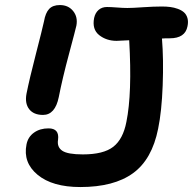

<svg xmlns="http://www.w3.org/2000/svg" viewBox="-20 -735 771 767"><path d="M151.9 -275.9Q114.3 -275.9 96.4 -299.1Q78.6 -322.3 85.9 -360.8Q97.7 -419.9 123.3 -519Q148.9 -618.2 155.8 -649.9Q161.6 -683.6 176.3 -699.2Q190.9 -714.8 219.2 -714.8Q252.9 -714.8 272.2 -690.9Q291.5 -667 285.2 -632.8Q282.2 -618.7 255.9 -520.5Q229.5 -422.4 214.8 -347.2Q200.2 -275.9 151.9 -275.9ZM300.8 12.2Q189.5 12.2 130.4 -36.6Q71.3 -85.4 85.9 -158.2Q91.8 -188 115.7 -205.1Q139.6 -222.2 173.8 -222.2Q217.8 -222.2 211.9 -176.8Q207 -147.5 228.8 -132.8Q250.5 -118.2 311 -118.2Q393.6 -118.2 432.6 -148.7Q471.7 -179.2 484.9 -248Q508.3 -362.8 496.1 -574.2Q448.7 -571.8 445.8 -571.8Q405.3 -571.8 376.2 -594.7Q347.2 -617.7 356 -663.1Q360.4 -683.6 373.8 -695.3Q387.2 -707 407.2 -707Q422.4 -707 447 -705.1Q471.7 -703.1 488.8 -703.1Q509.3 -703.1 551.5 -706.1Q593.8 -709 627 -709Q645 -709 660.2 -707Q675.3 -705.1 690.2 -699.7Q705.1 -694.3 714.8 -685.8Q724.6 -677.2 728.8 -662.8Q732.9 -648.4 729 -629.9Q719.7 -582 658.2 -582Q636.7 -582 627 -581.1Q633.8 -498 629.9 -394Q626 -290 611.8 -221.2Q587.4 -98.1 511.2 -43Q435.1 12.2 300.8 12.2Z"/></svg>

Font: Shantell Sans Irregular
Style: Italic
Weight: 600
Italic angle: -11.31°
Designer: Stephen Nixon, Anya Danilova, Shantell Martin
Foundry: Arrow Type
Version: Version 1.006;[9816181b4]